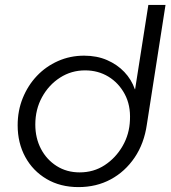

<svg xmlns="http://www.w3.org/2000/svg" viewBox="-20 -750 696 783"><path d="M300 13Q226 13 170 -20Q114 -53 83 -110Q52 -167 52 -239Q52 -299 73 -350.5Q94 -402 130.5 -440.5Q167 -479 216.5 -501Q266 -523 323 -523Q375 -523 416.5 -505Q458 -487 487 -456.5Q516 -426 530 -386H531L585 -730H655L579 -243Q568 -165 529 -107.5Q490 -50 431.5 -18.5Q373 13 300 13ZM305 -47Q362 -47 407 -76.5Q452 -106 480 -154.5Q508 -203 510 -261Q513 -321 488.5 -366.5Q464 -412 422 -437.5Q380 -463 327 -463Q271 -463 225 -433.5Q179 -404 151.5 -354Q124 -304 124 -242Q124 -187 147 -143Q170 -99 211 -73Q252 -47 305 -47Z"/></svg>

Font: MuseoModerno Thin Light
Style: Italic
Weight: 300
Italic angle: -9°
Version: Version 1.003